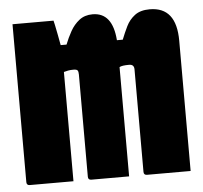

<svg xmlns="http://www.w3.org/2000/svg" viewBox="-45 -607 690 653"><g transform="rotate(-5 300.0 -280.0)"><path d="M180 0H31Q20 0 20 -11V-550H160Q160 -550 163.5 -535Q167 -520 170.5 -500Q174 -480 177 -465H197Q206 -488 218 -509.5Q230 -531 248.5 -545.5Q267 -560 294 -560Q362 -560 369 -465H389Q398 -488 408.5 -509.5Q419 -531 438 -545.5Q457 -560 489 -560Q580 -560 580 -445V0H431Q420 0 420 -11V-361Q420 -378 403 -378Q378 -378 370 -373V0H241Q230 0 230 -11V-360Q230 -370 227 -374Q224 -378 213 -378Q202 -378 194.5 -376.5Q187 -375 180 -373Z"/></g></svg>

Font: Recursive Mn Lnr St XBk
Style: Regular
Weight: 1000
Monospace: yes
Version: Version 1.079;hotconv 1.0.112;makeotfexe 2.5.65598; ttfautoh